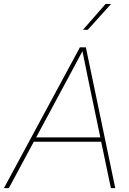

<svg xmlns="http://www.w3.org/2000/svg" viewBox="-53 -972 667 992"><path d="M-32.7 0 359.9 -727.5H390.6L542.5 0H520L469.7 -239.7H121.6L-7.3 0ZM133.8 -262.2H465.3L402.3 -563.5Q395 -599.6 387.7 -635.5Q380.4 -671.4 373 -707.5Q353.5 -671.4 334.5 -635.5Q315.4 -599.6 295.9 -563.5ZM375.5 -817.9 492.7 -951.7H521L400.4 -817.9Z"/></svg>

Font: Inter Display Thin
Style: Italic
Weight: 100
Italic angle: -9.39999°
Designer: Rasmus Andersson
Foundry: rsms
Version: Version 4.000;git-a52131595